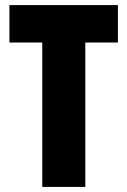

<svg xmlns="http://www.w3.org/2000/svg" viewBox="-20 -734 500 754"><path d="M315 0H146V-567H17V-714H443V-567H315Z"/></svg>

Font: Noto Sans Gurmukhi ExtraCondensed Black
Style: Regular
Weight: 900
Width: 2
Designer: Jelle Bosma - Monotype Design Team
Foundry: Monotype Imaging Inc.
Version: Version 2.004; ttfautohint (v1.8.4.7-5d5b)